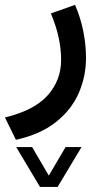

<svg xmlns="http://www.w3.org/2000/svg" viewBox="-39 -299 406 776"><path d="M122.6 456.5 26.4 295.4H90.8L158.2 410.6L226.1 295.4H290.5L193.8 456.5ZM264.2 -279.3Q286.6 -228 297.6 -173.1Q308.6 -118.2 308.6 -64.9Q308.6 10.7 278.8 78.1Q249 145.5 186.5 194.8Q124 244.1 25.4 266.1L-19 175.8Q99.6 147 153.8 86.2Q208 25.4 208 -57.1Q208 -147.5 166.5 -244.6Z"/></svg>

Font: Vazir Medium FD-WOL
Style: Medium-FD-WOL
Weight: 500
Designer: Saber Rastikerdar
Foundry: Saber Rastikerdar
Version: Version 30.0.0